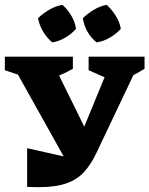

<svg xmlns="http://www.w3.org/2000/svg" viewBox="-20 -769 617 793"><path d="M238 -749Q260 -729 275 -703.5Q290 -678 294 -650Q276 -629 249.5 -613.5Q223 -598 196 -594Q175 -611 159 -637Q143 -663 137 -694Q157 -713 183 -728.5Q209 -744 238 -749ZM421 -749Q442 -729 458 -704Q474 -679 479 -650Q460 -629 433.5 -613.5Q407 -598 379 -594Q332 -632 322 -694Q342 -713 367.5 -728.5Q393 -744 421 -749ZM92 3V-157L243 -123L54 -461L0 -479V-535H281V-485Q254 -469 224 -457L328 -246L412 -450L346 -479V-535H577V-485Q553 -470 531 -459L379 -139Q357 -92 328.5 -60Q300 -28 255 -12Q210 4 139 4Q128 4 116 3.5Q104 3 92 3Z"/></svg>

Font: Piazzolla SC
Style: Bold
Weight: 700
Designer: Juan Pablo del Peral
Foundry: Huerta Tipografica
Version: Version 1.330